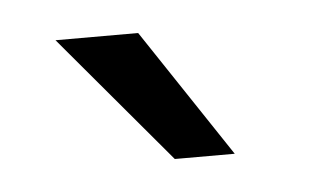

<svg xmlns="http://www.w3.org/2000/svg" viewBox="-27 -784 351 209"><g transform="rotate(-5 148.5 -680.0)"><path d="M129.4 -750 222.7 -609.9H157.2L39.1 -750Z"/></g></svg>

Font: Vazirmatn UI Light
Style: Regular
Weight: 300
Designer: Saber Rastikerdar
Foundry: Saber Rastikerdar
Version: Version 33.003